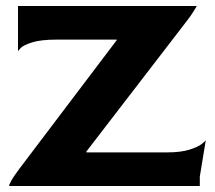

<svg xmlns="http://www.w3.org/2000/svg" viewBox="-20 -620 716 640"><path d="M646 -31V0H10Q10 -3 17 -16.5Q24 -30 45 -58L369 -486V-488H170Q117 -488 88 -479Q59 -470 49.5 -460.5Q40 -451 40 -448V-600H636Q634 -597 625.5 -582.5Q617 -568 598 -544L268 -115V-112H536Q582 -112 611 -121Q640 -130 653 -140.5Q666 -151 666 -153Z"/></svg>

Font: Red Rose Bold
Style: Regular
Weight: 700
Designer: jaikishan Patel
Version: Version 1.000